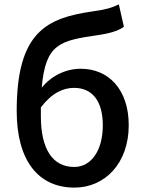

<svg xmlns="http://www.w3.org/2000/svg" viewBox="-20 -841 658 874"><path d="M166 -352C216 -418 268 -441 317 -441C401 -441 448 -380 448 -271C448 -157 396 -81 318 -81C219 -81 166 -163 166 -312ZM521 -821C487 -805 464 -798 401 -789C193 -759 56 -696 56 -336C56 -113 152 13 319 13C457 13 566 -97 566 -271C566 -434 474 -528 348 -528C281 -528 216 -498 170 -442C187 -644 255 -656 425 -681C472 -688 515 -698 544 -719Z"/></svg>

Font: Noto Sans CJK JP Medium
Style: Regular
Weight: 500
Designer: Ryoko NISHIZUKA (kana & ideographs); Paul D. Hunt (Latin, Greek & Cyrillic); Wenlong ZHANG (bopomofo); Sandoll Communica
Foundry: Adobe Systems Incorporated
Version: Version 1.004;PS 1.004;hotconv 1.0.82;makeotf.lib2.5.63406